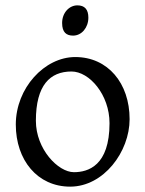

<svg xmlns="http://www.w3.org/2000/svg" viewBox="-20 -682 542 717"><path d="M256 -39C197 -39 114 -125 114 -231C114 -364 167 -415 247 -415C314 -415 389 -328 389 -222C389 -63 309 -39 256 -39ZM261 -469C146 -469 39 -353 39 -217C39 -84 120 15 242 15C367 15 464 -115 464 -237C464 -371 383 -469 261 -469ZM212 -596C212 -561 228 -549 253 -549C285 -549 310 -579 310 -616C310 -647 296 -662 269 -662C239 -662 212 -635 212 -596Z"/></svg>

Font: Temporarium
Style: Regular
Weight: 400
Version: Version 1.1